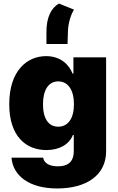

<svg xmlns="http://www.w3.org/2000/svg" viewBox="-20 -854 668 1084"><path d="M302.7 210C468.8 210 579.1 134.8 579.1 0V-530.3H394.5V-438.5H389.6C369.1 -491.2 320.3 -537.1 240.2 -537.1C133.8 -537.1 32.2 -456.1 32.2 -265.6C32.2 -83 127.9 -6.8 242.2 -6.8C315.4 -6.8 371.1 -39.1 391.6 -91.8H396.5V-1C396.5 63.5 359.4 85 307.6 85C262.7 85 229.5 70.3 223.6 36.1H44.9C52.7 137.7 144.5 210 302.7 210ZM308.6 -138.7C253.9 -138.7 222.7 -184.6 222.7 -265.6C222.7 -345.7 253.9 -394.5 308.6 -394.5C364.3 -394.5 397.5 -345.7 397.5 -265.6C397.5 -185.5 364.3 -138.7 308.6 -138.7ZM242.2 -673.8V-605.5H361.3L363.3 -668C363.3 -728.5 384.8 -779.3 397.5 -799.8L312.5 -834C267.6 -807.6 242.2 -754.9 242.2 -673.8Z"/></svg>

Font: Pretendard Black
Style: Regular
Weight: 900
Designer: Base glyphs from Inter by Rasmus Andersson; Hangeul glyphs from Noto Sans CJK(Source Han Sans) by Jang Soo-young and Kan
Foundry: Kil Hyung-jin
Version: Version 1.309;Glyphs 3.2 (3225)